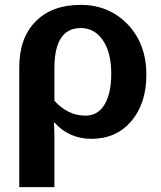

<svg xmlns="http://www.w3.org/2000/svg" viewBox="-20 -559 659 787"><path d="M580 -252Q580 -135 518 -62Q456 10 355 10Q263 10 203 -57H201Q203 -19 203 0V208H59V-284Q59 -403 126 -471Q193 -539 310 -539Q427 -539 503.5 -459Q580 -379 580 -252ZM436 -257Q436 -343 402 -393.5Q368 -444 311 -444Q203 -444 203 -279V-146Q258 -85 331 -85Q381 -85 408.5 -130.5Q436 -176 436 -257Z"/></svg>

Font: Libra Sans
Style: Bold
Weight: 700
Foundry: Context Ltd
Version: Version 1.000